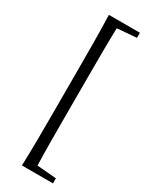

<svg xmlns="http://www.w3.org/2000/svg" viewBox="-242 -828 828 1050"><g transform="rotate(30 172.0 -302.5)"><path d="M144 173H303V141L181 131C178 30 178 -72 178 -172V-433C178 -535 178 -636 181 -736L303 -746V-778H107C111 -663 111 -547 111 -433V-172C111 -56 111 61 107 173Z"/></g></svg>

Font: Harano Aji Mincho KR
Style: Regular
Weight: 400
Foundry: Masamichi Hosoda
Version: HaranoAjiMinchoKR-Regular version 20230610;ttx 4.39.4